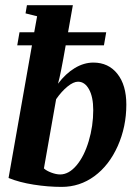

<svg xmlns="http://www.w3.org/2000/svg" viewBox="-20 -714 540 745"><path d="M219.2 11.2Q166 11.2 110.6 2.4Q55.2 -6.3 13.2 -23.4L104 -538.1H46.9L55.7 -588.9H112.8L124 -650.9L79.1 -662.1L84.5 -693.8H262.7L244.1 -588.9H392.1L383.3 -538.1H234.9Q215.3 -424.8 205.1 -389.2Q234.9 -428.7 270.3 -450Q305.7 -471.2 342.3 -471.2Q400.9 -471.2 435.5 -427.5Q470.2 -383.8 470.2 -308.1Q470.2 -222.2 436.8 -147.2Q403.3 -72.3 346.4 -30.5Q289.6 11.2 219.2 11.2ZM341.8 -286.6Q341.8 -337.9 325.4 -367.4Q309.1 -397 282.7 -397Q265.1 -397 241.9 -378.2Q218.8 -359.4 197.8 -329.1L150.4 -60.5Q160.2 -51.3 179.2 -44.2Q198.2 -37.1 213.4 -37.1Q247.1 -37.1 276.9 -72.3Q306.6 -107.4 324.2 -166.3Q341.8 -225.1 341.8 -286.6Z"/></svg>

Font: Liberation Serif
Style: Bold Italic
Weight: 700
Italic angle: -16.333°
Designer: Steve Matteson
Foundry: Ascender Corporation
Version: Version 2.1.5